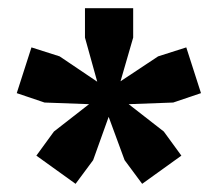

<svg xmlns="http://www.w3.org/2000/svg" viewBox="-20 -858 533 470"><path d="M69 -477 112 -536 198 -603 89 -607 21 -630 57 -742 126 -720 218 -658 188 -766V-838H306V-766L275 -659L367 -720L436 -742L472 -630L404 -607L295 -603L381 -536L424 -477L328 -408L285 -466L246 -572L208 -466L165 -408Z"/></svg>

Font: Encode Sans Compressed
Style: Black
Weight: 900
Designer: Pablo Impallari, Andres Torresi
Foundry: Pablo Impallari, Andres Torresi
Version: Version 1.000; ttfautohint (v1.00) -l 8 -r 50 -G 200 -x 14 -